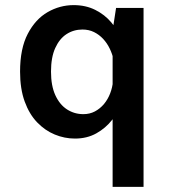

<svg xmlns="http://www.w3.org/2000/svg" viewBox="-20 -531 690 751"><path d="M541.5 200H420.5V-412L434 -500H541.5ZM273 11Q232.5 11 194.2 -4.8Q156 -20.5 125.2 -52.5Q94.5 -84.5 76.5 -134Q58.5 -183.5 58.5 -251Q58.5 -341 88.5 -398.5Q118.5 -456 166.2 -483.5Q214 -511 268 -511Q315.5 -511 352.8 -492.2Q390 -473.5 415.2 -443.5Q440.5 -413.5 454 -379.2Q467.5 -345 467.5 -313.5L424 -298Q419.5 -319.5 409.2 -340.8Q399 -362 383.5 -378.8Q368 -395.5 347.8 -405.5Q327.5 -415.5 302.5 -415.5Q268 -415.5 240.2 -397.5Q212.5 -379.5 196 -343Q179.5 -306.5 179.5 -251Q179.5 -195.5 196.5 -158.5Q213.5 -121.5 242.2 -103Q271 -84.5 306 -84.5Q331 -84.5 351.2 -95.2Q371.5 -106 386.8 -124.2Q402 -142.5 411 -166Q420 -189.5 422 -214L468.5 -198.5Q468.5 -166.5 456 -130.2Q443.5 -94 418.5 -62Q393.5 -30 357 -9.5Q320.5 11 273 11Z"/></svg>

Font: Trispace Thin Medium
Style: Regular
Weight: 500
Version: Version 1.210